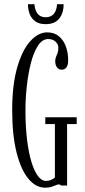

<svg xmlns="http://www.w3.org/2000/svg" viewBox="-20 -860 394 890"><path d="M189 10Q146 10 111.5 -31.5Q77 -73 56.8 -153.2Q36.5 -233.5 36.5 -349Q36.5 -467 59.8 -547.5Q83 -628 120.2 -669Q157.5 -710 198.5 -710Q231.5 -710 253.2 -691.8Q275 -673.5 285.5 -644.2Q296 -615 296 -582Q296 -558.5 288.2 -547.8Q280.5 -537 266 -537Q252 -537 244 -548Q236 -559 236 -576.5Q236 -588 239.8 -596.5Q243.5 -605 247 -614.8Q250.5 -624.5 250.5 -639Q250.5 -654 237.8 -666.5Q225 -679 203.5 -679Q176 -679 156 -648.2Q136 -617.5 123.2 -567.8Q110.5 -518 104.2 -460.2Q98 -402.5 98 -349Q98 -272 105.5 -211.5Q113 -151 126 -108.5Q139 -66 156 -43.8Q173 -21.5 192 -21.5Q207 -21.5 218.2 -26.8Q229.5 -32 234.5 -37.5V-285H190V-316.5H335.5V-285H291V0H263.5Q263 -1 260 -3Q257 -5 252.5 -5Q246 -5 238 -1.2Q230 2.5 218.5 6.2Q207 10 189 10ZM192 -748Q162.5 -748 144.5 -760.5Q126.5 -773 118 -794.2Q109.5 -815.5 109.5 -840.5H139.5Q142 -810.5 155.2 -795.2Q168.5 -780 192 -780Q215.5 -780 229 -795.2Q242.5 -810.5 244.5 -840.5H275Q275 -815.5 266.5 -794.2Q258 -773 239.8 -760.5Q221.5 -748 192 -748Z"/></svg>

Font: Imbue Light
Style: Regular
Weight: 300
Designer: Tyler Finck
Foundry: Etcetera Type Company
Version: Version 1.102